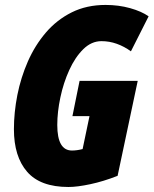

<svg xmlns="http://www.w3.org/2000/svg" viewBox="-20 -744 619 774"><path d="M255.9 9.8Q142.6 9.8 89.4 -51.5Q36.1 -112.8 36.1 -223.1Q36.1 -290.5 50 -361.1Q64 -431.6 92.5 -496.6Q121.1 -561.5 165 -612.8Q209 -664.1 269 -694.1Q329.1 -724.1 405.8 -724.1Q458 -724.1 504.4 -711.2Q550.8 -698.2 579.1 -678.2L507.8 -537.1Q481 -556.6 450.9 -567.4Q420.9 -578.1 389.2 -578.1Q348.6 -578.1 315.7 -545.7Q282.7 -513.2 259.3 -461.7Q235.8 -410.2 223.4 -351.3Q210.9 -292.5 210.9 -240.2Q210.9 -137.2 270 -137.2Q290.5 -137.2 313 -143.1L340.8 -275.9H272L300.8 -418H535.2L454.1 -35.2Q397 -12.7 344.2 -1.5Q291.5 9.8 255.9 9.8Z"/></svg>

Font: Open Sans Condensed ExtraBold
Style: Italic
Weight: 800
Width: 3
Italic angle: -12°
Designer: Monotype Design Team
Foundry: Monotype Imaging Inc.
Version: Version 3.003; ttfautohint (v1.8.4)